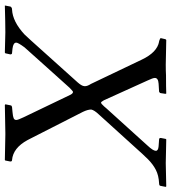

<svg xmlns="http://www.w3.org/2000/svg" viewBox="22 -708 689 772"><g transform="rotate(90 366.0 -322.5)"><path d="M452.1 -73.2 361.8 -261.2Q356.4 -272 350.1 -272Q347.2 -272 333 -257.8Q306.2 -228 252 -167.7Q197.8 -107.4 170.9 -77.1Q151.9 -51.3 151.9 -43.9Q151.9 -31.7 175.8 -28.8L193.8 -26.9Q198.2 -26.9 198.2 -23.9Q199.2 -22.9 199.2 -20Q198.7 -16.6 197 -10Q195.3 -3.4 194.8 0L191.9 2Q177.2 1.5 150.9 1Q124.5 0.5 110.8 0Q75.2 0 2.9 2V0Q3.4 -3.4 4.9 -10Q6.3 -16.6 6.8 -20Q7.8 -23.4 11.2 -24.9Q13.2 -26.9 19 -26.9Q67.4 -29.3 119.1 -77.1Q123 -81.5 131.8 -90.8Q140.6 -100.1 144 -104L312 -291Q324.7 -305.7 326.2 -314Q326.2 -314.9 326.7 -316.9Q327.1 -318.8 327.1 -319.8Q327.1 -330.1 317.9 -344.2L220.2 -548.8Q190.9 -610.4 147.9 -618.2H146Q133.8 -622.1 133.8 -625Q134.3 -627.9 136 -634.5Q137.7 -641.1 138.2 -644L141.1 -647Q217.3 -645 240.2 -645Q266.1 -645 283.2 -646Q332 -646 356.9 -647Q356.9 -644 357.9 -644Q357.4 -641.1 356.4 -634.5Q355.5 -627.9 355 -625Q355 -621.6 352.1 -620.1Q350.1 -618.2 349.1 -618.2Q343.3 -617.7 333 -617.2Q322.8 -616.7 316.9 -616.2Q293.9 -614.7 293.9 -601.1Q293.9 -593.3 304.2 -571.8L383.8 -396Q390.1 -384.8 393.1 -384.8Q397.5 -384.8 408.2 -397L417 -407.2Q441.9 -435.1 491.5 -489.5Q541 -543.9 565.9 -571.8Q586.9 -594.2 586.9 -605Q586.9 -614.7 568.8 -616.2Q564.5 -616.7 554.9 -617.2Q545.4 -617.7 541 -618.2Q535.2 -618.2 535.2 -625Q535.6 -628.4 537.1 -635Q538.6 -641.6 539.1 -645L541 -647Q619.1 -645 636.2 -645Q651.9 -645 730 -647L731.9 -645Q731.4 -641.6 730 -635Q728.5 -628.4 728 -625Q728 -618.2 717.8 -618.2Q686 -616.7 663.6 -605.2Q641.1 -593.8 619.1 -571.8Q616.2 -568.8 609.9 -562Q603.5 -555.2 600.1 -551.8L439.9 -375Q423.3 -357.4 420.9 -345.2Q420.9 -331.5 430.2 -312L537.1 -102.1Q543 -89.8 543.9 -88.9Q575.7 -30.8 624 -26.9Q627 -26.9 628.9 -24.9Q629.9 -22.9 629.9 -20Q629.4 -16.6 627.9 -10Q626.5 -3.4 626 0L624 2Q545.9 0 522.9 0H515.1Q482.9 0 402.8 2L399.9 0Q400.4 -3.4 401.9 -10Q403.3 -16.6 403.8 -20Q404.3 -21 404.8 -22.7Q405.3 -24.4 405.8 -24.9Q409.7 -26.9 411.1 -26.9L431.2 -28.8Q448.7 -30.3 455.8 -33.4Q462.9 -36.6 462.9 -43.9Q462.9 -50.8 452.1 -73.2Z"/></g></svg>

Font: Common Serif
Style: Italic
Weight: 400
Italic angle: -12°
Designer: Philipp H. Poll, Khaled Hosny
Foundry: Stefan Peev, Context Ltd.
Version: Version 1.026